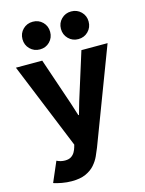

<svg xmlns="http://www.w3.org/2000/svg" viewBox="-141 -847 860 1142"><g transform="rotate(-15 289.0 -275.5)"><path d="M155.8 212.9Q126 212.9 95.5 207.3Q64.9 201.7 44.9 194.8L98.1 71.3Q122.1 83.5 148.9 83.5Q173.3 83.5 187.7 73.5Q202.1 63.5 209.7 49.3Q217.3 35.2 220.7 23.4L225.6 6.3L8.8 -525.4H170.9L270 -233.4L294.4 -156.7H298.3L320.3 -233.4L412.1 -525.4H573.2L351.6 58.6Q342.8 81.1 330.6 107.7Q318.4 134.3 297.4 158.2Q276.4 182.1 242.4 197.5Q208.5 212.9 155.8 212.9ZM412.1 -593.3Q376.5 -593.3 351.8 -617.9Q327.1 -642.6 327.1 -678.7Q327.1 -714.8 351.8 -739.3Q376.5 -763.7 412.1 -763.7Q448.2 -763.7 472.9 -739.3Q497.6 -714.8 497.6 -678.7Q497.6 -642.6 472.9 -617.9Q448.2 -593.3 412.1 -593.3ZM175.8 -593.3Q139.6 -593.3 115 -617.9Q90.3 -642.6 90.3 -678.7Q90.3 -714.8 115 -739.3Q139.6 -763.7 175.8 -763.7Q211.9 -763.7 236.3 -739.3Q260.7 -714.8 260.7 -678.7Q260.7 -642.6 236.3 -617.9Q211.9 -593.3 175.8 -593.3Z"/></g></svg>

Font: Reddit Sans ExtraBold
Style: Regular
Weight: 800
Designer: Stephen Hutchings
Foundry: Reddit
Version: Version 1.014; ttfautohint (v1.8.4.7-5d5b)